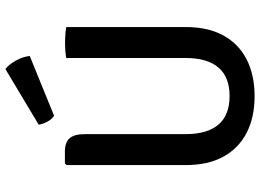

<svg xmlns="http://www.w3.org/2000/svg" viewBox="-146 -802 962 710"><g transform="rotate(-90 335.0 -447.0)"><path d="M590 -241.5Q590 -158.5 558.8 -101.8Q527.5 -45 470 -15.8Q412.5 13.5 334 13.5Q256.5 13.5 199.2 -15.8Q142 -45 110.8 -101.8Q79.5 -158.5 79.5 -241.5V-681.5L86 -688H129Q164 -688 179 -670.2Q194 -652.5 194 -614.5V-241.5Q194 -161.5 229.2 -120.2Q264.5 -79 335 -79Q405 -79 440.2 -120.2Q475.5 -161.5 475.5 -241.5V-683Q489 -685.5 503.8 -686.5Q518.5 -687.5 531 -687.5Q544 -687.5 560.2 -686.5Q576.5 -685.5 590 -683ZM434.5 -908Q450.5 -896.5 465.2 -870.5Q480 -844.5 483 -818L262 -728Q249 -736 240 -753Q231 -770 229 -785Z"/></g></svg>

Font: Signika Negative Medium
Style: Regular
Weight: 500
Designer: Anna Giedry
Foundry: Anna Giedry
Version: Version 2.001